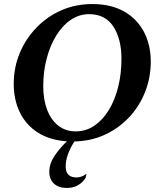

<svg xmlns="http://www.w3.org/2000/svg" viewBox="-20 -690 814 950"><path d="M311 240Q270 240 247 218.5Q224 197 224 160Q224 120 249 82.5Q274 45 311 9Q228 4 169 -33Q110 -70 79 -132.5Q48 -195 48 -275Q48 -356 77.5 -427Q107 -498 160 -553Q213 -608 283.5 -639Q354 -670 437 -670Q528 -670 592.5 -634Q657 -598 691.5 -533.5Q726 -469 726 -385Q726 -307 698.5 -236.5Q671 -166 620.5 -111.5Q570 -57 501 -24.5Q432 8 348 10Q328 41 316.5 72.5Q305 104 305 134Q305 188 359 188Q370 188 382 184Q394 180 404 172H408L403 191Q388 214 365 227Q342 240 311 240ZM355 -40Q406 -40 447.5 -68.5Q489 -97 519 -146.5Q549 -196 565 -261Q581 -326 581 -398Q581 -497 541 -558.5Q501 -620 421 -620Q372 -620 330.5 -592Q289 -564 258.5 -514.5Q228 -465 211 -400.5Q194 -336 194 -263Q194 -198 213 -147.5Q232 -97 268 -68.5Q304 -40 355 -40Z"/></svg>

Font: Spectral SC
Style: Bold Italic
Weight: 700
Italic angle: -10°
Designer: Jean-Baptiste Levee
Foundry: Production Type
Version: Version 2.001